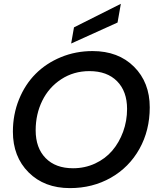

<svg xmlns="http://www.w3.org/2000/svg" viewBox="-20 -969 824 996"><path d="M756.8 -412.1Q756.8 -292.5 703.4 -196.8Q649.9 -101.1 555.2 -47.1Q460.4 6.8 342.8 6.8Q210 6.8 128.4 -74.7Q46.9 -156.2 46.9 -286.1Q46.9 -375 78.4 -452.9Q109.9 -530.8 164.6 -585.7Q219.2 -640.6 295.9 -672.4Q372.6 -704.1 460 -704.1Q593.8 -704.1 675.3 -622.8Q756.8 -541.5 756.8 -412.1ZM165 -293Q165 -201.7 216.6 -148.9Q268.1 -96.2 358.9 -96.2Q420.4 -96.2 473.4 -120.8Q526.4 -145.5 562.3 -187.5Q598.1 -229.5 618.7 -285.6Q639.2 -341.8 639.2 -403.8Q639.2 -495.1 587.4 -547.6Q535.6 -600.1 443.8 -600.1Q362.3 -600.1 297.9 -558.1Q233.4 -516.1 199.2 -446.3Q165 -376.5 165 -293ZM363.8 -827.1 606.9 -949.2 589.8 -852.1 349.1 -743.2Z"/></svg>

Font: Poppins Medium
Style: Italic
Weight: 500
Italic angle: -10°
Designer: Ninad Kale (Devanagari), Jonny Pinhorn (Latin)
Foundry: Indian Type Foundry
Version: Version 3.200;PS 1.000;hotconv 16.6.54;makeotf.lib2.5.65590